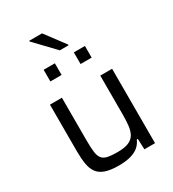

<svg xmlns="http://www.w3.org/2000/svg" viewBox="-214 -1016 1027 1140"><g transform="rotate(-30 299.5 -446.0)"><path d="M260 8Q204 8 169.5 -4Q135 -16 117 -40Q99 -64 92.5 -101.5Q86 -139 86 -191V-510H168V-219Q168 -168 172 -137Q176 -106 189.5 -90.5Q203 -75 228 -70Q253 -65 293 -65Q343 -65 371 -77.5Q399 -90 411.5 -113.5Q424 -137 427.5 -170.5Q431 -204 431 -247V-510H512V0H439L436 -73H429Q419 -49 399.5 -31Q380 -13 346 -2.5Q312 8 260 8ZM157 -628V-708H234V-628ZM364 -628V-708H440V-628ZM298 -760 169 -895V-900H257L358 -765V-760Z"/></g></svg>

Font: Saira Thin
Style: Regular
Weight: 400
Version: Version 1.101